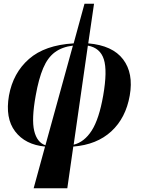

<svg xmlns="http://www.w3.org/2000/svg" viewBox="-20 -780 756 1027"><path d="M160 227 221 4Q115 -6 61 -77Q7 -148 28 -269Q50 -390 135 -464.5Q220 -539 374 -548L432 -760H483L452 -548Q582 -537 638.5 -462.5Q695 -388 674 -269Q653 -149 575.5 -77.5Q498 -6 372 4L340 227ZM171 -269Q148 -142 163 -80Q178 -18 223 -3L370 -536Q312 -529 273.5 -500.5Q235 -472 211 -415.5Q187 -359 171 -269ZM532 -269Q555 -401 535.5 -462.5Q516 -524 450 -536L374 -6Q431 -20 470.5 -81.5Q510 -143 532 -269Z"/></svg>

Font: Noto Serif Display ExtraCondensed ExtraBold
Style: Italic
Weight: 800
Width: 2
Italic angle: -12°
Designer: Monotype Design Team
Foundry: Monotype Imaging Inc.
Version: Version 2.009